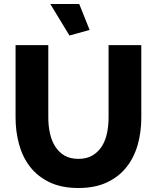

<svg xmlns="http://www.w3.org/2000/svg" viewBox="-20 -936 787 962"><path d="M373 -140Q415 -140 444 -157.5Q473 -175 491 -204Q509 -233 516.5 -270.5Q524 -308 524 -347V-710H688V-347Q688 -273 669.5 -209Q651 -145 612.5 -97Q574 -49 514.5 -21.5Q455 6 373 6Q288 6 228 -23Q168 -52 130.5 -100.5Q93 -149 75.5 -213Q58 -277 58 -347V-710H222V-347Q222 -306 230 -269Q238 -232 256 -203Q274 -174 302.5 -157Q331 -140 373 -140ZM232 -916H377L429 -786L328 -758Z"/></svg>

Font: Boldmen
Style: Bold
Weight: 700
Designer: Matt McInerney, Pablo Impallari, Rodrigo Fuenzalida
Foundry: LIVING CONCEPT
Version: Version 1.000